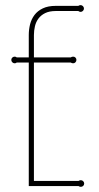

<svg xmlns="http://www.w3.org/2000/svg" viewBox="-20 -723 383 746"><path d="M285.2 -20Q289.6 -22.9 293.9 -22.9Q299.3 -22.9 303.2 -19Q307.1 -15.1 307.1 -9.8Q307.1 -4.4 303.2 -0.7Q299.3 2.9 293.9 2.9Q289.6 2.9 285.2 0H91.8V-480H44.9Q42 -477.1 37.1 -477.1Q31.7 -477.1 27.8 -481Q23.9 -484.9 23.9 -490.2Q23.9 -495.6 27.8 -499.3Q31.7 -502.9 37.1 -502.9Q42 -502.9 44.9 -500H91.8V-586.9Q91.8 -608.4 96.9 -628.7Q102.1 -648.9 114 -664.8Q126 -680.7 146.2 -690.4Q166.5 -700.2 196.8 -700.2H284.2Q288.6 -703.1 293 -703.1Q298.3 -703.1 302.2 -699.2Q306.2 -695.3 306.2 -689.9Q306.2 -684.6 302.2 -680.7Q298.3 -676.8 293 -676.8Q289.1 -676.8 284.2 -680.2H196.8Q171.9 -680.2 155.5 -672.1Q139.2 -664.1 129.4 -650.9Q119.6 -637.7 115.7 -620.8Q111.8 -604 111.8 -586.9V-500H254.9Q259.3 -502.9 264.2 -502.9Q269.5 -502.9 273.2 -499.3Q276.9 -495.6 276.9 -490.2Q276.9 -484.9 273.2 -481Q269.5 -477.1 264.2 -477.1Q259.3 -477.1 254.9 -480H111.8V-20Z"/></svg>

Font: Wire One
Style: Regular
Weight: 400
Designer: Alexei Vanyashin, Gayaneh Bagdasaryan
Foundry: Cyreal Type Foundry
Version: Version 1.000